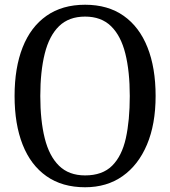

<svg xmlns="http://www.w3.org/2000/svg" viewBox="-20 -780 718 810"><path d="M41.5 -375Q41.5 -494 75.5 -580.2Q109.5 -666.5 176 -713.2Q242.5 -760 339 -760Q435.5 -760 501.8 -713.2Q568 -666.5 602.2 -580.2Q636.5 -494 636.5 -375Q636.5 -256 600 -169.8Q563.5 -83.5 497 -36.8Q430.5 10 339 10Q242.5 10 176 -36.8Q109.5 -83.5 75.5 -169.8Q41.5 -256 41.5 -375ZM150 -375Q150 -271.5 168.8 -196.5Q187.5 -121.5 229 -80.8Q270.5 -40 339 -40Q412 -40 453 -80.8Q494 -121.5 510.8 -196.5Q527.5 -271.5 527.5 -375Q527.5 -478.5 508.8 -553.8Q490 -629 448.5 -669.5Q407 -710 339 -710Q270.5 -710 229 -669.5Q187.5 -629 168.8 -553.8Q150 -478.5 150 -375Z"/></svg>

Font: Besley* Narrow
Style: Regular
Weight: 400
Width: 4
Designer: Owen Earl
Foundry: indestructible type*
Version: Version 3.000; ttfautohint (v1.8.3)